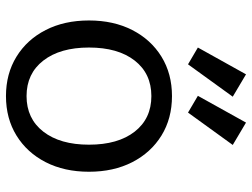

<svg xmlns="http://www.w3.org/2000/svg" viewBox="-120 -706 836 637"><g transform="rotate(90 298.5 -387.0)"><path d="M298.3 11.7Q224.1 11.7 167.5 -23.2Q110.8 -58.1 79.1 -120.1Q47.4 -182.1 47.4 -263.7Q47.4 -345.2 79.1 -407.2Q110.8 -469.2 167.5 -504.2Q224.1 -539.1 298.3 -539.1Q372.6 -539.1 429.2 -504.2Q485.8 -469.2 517.6 -407.2Q549.3 -345.2 549.3 -263.7Q549.3 -182.1 517.6 -120.1Q485.8 -58.1 429.2 -23.2Q372.6 11.7 298.3 11.7ZM298.3 -56.6Q373 -56.6 416.3 -112.3Q459.5 -168 459.5 -263.7Q459.5 -359.9 416.3 -415.3Q373 -470.7 298.3 -470.7Q223.6 -470.7 180.4 -415.3Q137.2 -359.9 137.2 -263.7Q137.2 -168 180.4 -112.3Q223.6 -56.6 298.3 -56.6ZM192.9 -592.3 137.2 -625 226.1 -784.7 300.3 -740.7ZM353 -592.3 297.4 -625 386.2 -784.7 460.4 -740.7Z"/></g></svg>

Font: Schibsted Grotesk
Style: Regular
Weight: 400
Designer: Bakken & Baeck AS, Henrik Kongsvoll
Foundry: Schibsted ASA
Version: Version 1.100; ttfautohint (v1.8.4.7-5d5b);gftools[0.9.25]